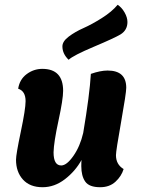

<svg xmlns="http://www.w3.org/2000/svg" viewBox="-20 -773 593 803"><path d="M321 -104Q295 -57 251.5 -23.5Q208 10 158 10Q105 10 76 -22Q47 -54 47 -105Q47 -127 67 -222Q87 -317 87 -350Q87 -392 56 -402Q62 -441 91.5 -463Q121 -485 157 -485Q244 -485 244 -393Q244 -358 224.5 -268Q205 -178 204 -136Q204 -81 236 -81Q259 -81 287 -121Q315 -161 328 -217Q355 -377 360 -464Q400 -478 430 -478Q508 -478 508 -406Q508 -384 486.5 -263Q465 -142 465 -124Q465 -85 497 -66Q488 -36 463 -13Q438 10 399 10Q353 10 336.5 -13.5Q320 -37 320 -78Q320 -95 321 -104ZM484 -629Q459 -614 372.5 -577.5Q286 -541 267 -523Q241 -548 241 -579Q241 -600 267.5 -620Q294 -640 329 -655.5Q364 -671 406 -697.5Q448 -724 472 -753Q489 -742 501 -721Q513 -700 513 -681Q513 -647 484 -629Z"/></svg>

Font: Overlock Black
Style: Italic
Weight: 900
Designer: Dario Muhafara
Foundry: Dario Manuel Muhafara
Version: Version 1.002